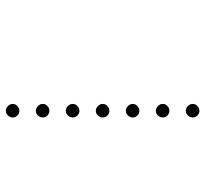

<svg xmlns="http://www.w3.org/2000/svg" viewBox="-42 -670 685 640"><g transform="rotate(-90 300.0 -350.5)"><path d="M249 -673Q241 -673 234.5 -666Q228 -659 228 -651V-649Q228 -641 234.5 -634.5Q241 -628 249 -628H251Q259 -628 266 -634.5Q273 -641 273 -649V-651Q273 -659 266 -666Q259 -673 251 -673ZM249 -573Q241 -573 234.5 -566Q228 -559 228 -551V-549Q228 -541 234.5 -534.5Q241 -528 249 -528H251Q259 -528 266 -534.5Q273 -541 273 -549V-551Q273 -559 266 -566Q259 -573 251 -573ZM249 -473Q241 -473 234.5 -466Q228 -459 228 -451V-449Q228 -441 234.5 -434.5Q241 -428 249 -428H251Q259 -428 266 -434.5Q273 -441 273 -449V-451Q273 -459 266 -466Q259 -473 251 -473ZM249 -373Q241 -373 234.5 -366Q228 -359 228 -351V-349Q228 -341 234.5 -334.5Q241 -328 249 -328H251Q259 -328 266 -334.5Q273 -341 273 -349V-351Q273 -359 266 -366Q259 -373 251 -373ZM249 -273Q241 -273 234.5 -266Q228 -259 228 -251V-249Q228 -241 234.5 -234.5Q241 -228 249 -228H251Q259 -228 266 -234.5Q273 -241 273 -249V-251Q273 -259 266 -266Q259 -273 251 -273ZM249 -173Q241 -173 234.5 -166Q228 -159 228 -151V-149Q228 -141 234.5 -134.5Q241 -128 249 -128H251Q259 -128 266 -134.5Q273 -141 273 -149V-151Q273 -159 266 -166Q259 -173 251 -173ZM249 -73Q241 -73 234.5 -66Q228 -59 228 -51V-49Q228 -41 234.5 -34.5Q241 -28 249 -28H251Q259 -28 266 -34.5Q273 -41 273 -49V-51Q273 -59 266 -66Q259 -73 251 -73Z"/></g></svg>

Font: Doto Rounded Light
Style: Regular
Weight: 300
Monospace: yes
Version: Version 1.000